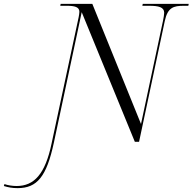

<svg xmlns="http://www.w3.org/2000/svg" viewBox="-183 -734 997 994"><path d="M-92 240C9 240 58 181 96 4L240 -671L515 0H537L670 -625C685 -696 716 -704 768 -704H792L794 -714H556L554 -704H590C638 -704 667 -697 667 -668C667 -658 664 -643 661 -627L547 -92L295 -714H131L129 -704H164C203 -704 228 -698 228 -673C228 -666 226 -654 224 -644L84 9C51 168 -7 229 -97 229C-120 229 -143 225 -160 219L-163 229C-141 236 -119 240 -92 240Z"/></svg>

Font: Noto Serif Display Light
Style: Italic
Weight: 300
Italic angle: -12°
Designer: Monotype Design Team
Foundry: Monotype Imaging Inc.
Version: Version 2.009